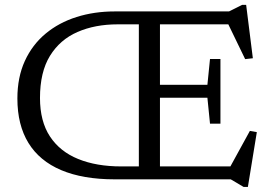

<svg xmlns="http://www.w3.org/2000/svg" viewBox="-20 -722 1092 773"><path d="M867.5 -484.5V-354V-224H825.5L815 -328.5H571.5V-380.5H815L825.5 -484.5ZM539 -676H624V0H539ZM441.5 0Q314 0 226.5 -37Q139 -74 94.5 -146.5Q50 -219 50 -325.5Q50 -411 80 -476.5Q110 -542 163.5 -586.5Q217 -631 288.2 -653.5Q359.5 -676 441.5 -676H902L955 -702.5H971L998 -487.5L967 -484L891.5 -640L921 -624H454Q362.5 -624 292 -593.2Q221.5 -562.5 181.2 -497.2Q141 -432 141 -327.5Q141 -233.5 181.2 -172.5Q221.5 -111.5 295 -81.8Q368.5 -52 468 -52H922.5L898 -34.5L986 -195L1014 -190L978 30.5H960.5L909 0Z"/></svg>

Font: Newsreader 16pt 16pt
Style: Regular
Weight: 400
Version: Version 1.003